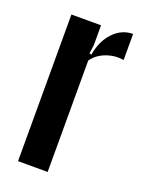

<svg xmlns="http://www.w3.org/2000/svg" viewBox="-104 -557 456 609"><g transform="rotate(20 123.5 -252.0)"><path d="M134 -495V-428L130 -399L137 -397Q145 -445 173 -474.5Q201 -504 239 -504V-416Q208 -421 179 -410Q150 -399 134 -376V0H34V-495Z"/></g></svg>

Font: Moniqa Extra Bold Narrow Heading
Style: Regular
Weight: 800
Width: 4
Designer: Rajesh Rajput
Foundry: Rajesh Rajput
Version: Version 1.000;December 15, 2022;FontCreator 14.0.0.2794 32-b